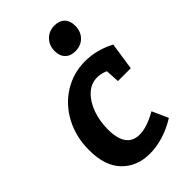

<svg xmlns="http://www.w3.org/2000/svg" viewBox="-237 -865 962 962"><g transform="rotate(-45 243.5 -384.5)"><path d="M167 -224Q167 -92 262 -92Q313 -92 386 -133L424 -48Q376 -18 326.5 -3Q277 12 231 12Q140 12 83.5 -46Q27 -104 27 -216Q27 -310 67 -385.5Q107 -461 176 -503.5Q245 -546 328 -546Q409 -546 487 -505L465 -359H374L370 -433Q341 -446 314 -446Q270 -446 236.5 -414.5Q203 -383 185 -332Q167 -281 167 -224ZM256 -689Q256 -729 281.5 -755Q307 -781 346 -781Q380 -781 399.5 -761.5Q419 -742 419 -707Q419 -666 394 -640.5Q369 -615 329 -615Q295 -615 275.5 -635Q256 -655 256 -689Z"/></g></svg>

Font: Bitter Pro
Style: Bold Italic
Weight: 700
Italic angle: -9°
Designer: Sol Matas, and Bitter project Authors
Foundry: Sol Matas
Version: Version 1.010